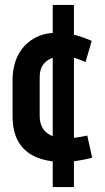

<svg xmlns="http://www.w3.org/2000/svg" viewBox="-20 -645 425 779"><path d="M194 114H280V-625H194ZM327 -393 352 -479Q321 -493 288 -502Q255 -511 222 -512Q160 -514 117.5 -489Q75 -464 53 -420.5Q31 -377 31 -320V-174Q31 -110 55 -69.5Q79 -29 122.5 -9.5Q166 10 223 12Q257 13 290 8Q323 3 354 -5L334 -95Q334 -95 326.5 -93.5Q319 -92 306 -89.5Q293 -87 277 -85.5Q261 -84 245 -84Q222 -84 203 -89.5Q184 -95 170 -106Q156 -117 148.5 -134.5Q141 -152 141 -175V-332Q141 -363 154.5 -382Q168 -401 191.5 -409.5Q215 -418 244 -416Q266 -415 287.5 -408.5Q309 -402 327 -393Z"/></svg>

Font: Advent Pro
Style: Regular
Weight: 400
Designer: VivaRado, Andreas Kalpakidis
Foundry: VivaRado, Andreas Kalpakidis
Version: Version 3.000